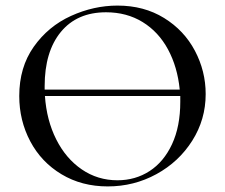

<svg xmlns="http://www.w3.org/2000/svg" viewBox="-20 -656 806 688"><path d="M717 -319Q717 -228 669 -152Q621 -76 540.5 -32Q460 12 366 12Q273 12 200.5 -31.5Q128 -75 88.5 -149.5Q49 -224 49 -312Q49 -415 101 -488.5Q153 -562 234.5 -599Q316 -636 401 -636Q496 -636 568 -591.5Q640 -547 678.5 -474Q717 -401 717 -319ZM140 -347V-335H624Q616 -416 582 -479Q548 -542 491 -577Q434 -612 360 -612Q256 -612 198 -541.5Q140 -471 140 -347ZM626 -291V-312H141Q147 -225 181.5 -156.5Q216 -88 273 -49Q330 -10 401 -10Q465 -10 516 -43Q567 -76 596.5 -139.5Q626 -203 626 -291Z"/></svg>

Font: Cormorant Infant Medium
Style: Regular
Weight: 500
Designer: Christian Thalmann (Catharsis Fonts)
Version: Version 3.000